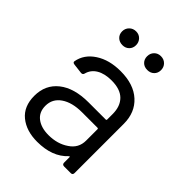

<svg xmlns="http://www.w3.org/2000/svg" viewBox="-204 -806 919 919"><g transform="rotate(45 255.5 -346.5)"><path d="M254.9 -514.2Q343.8 -514.2 393.8 -468.5Q443.8 -422.9 443.8 -346.2V-13.2Q443.8 0 431.2 0H386.2Q373 0 373 -13.2V-48.8Q373 -51.8 371.1 -52.7Q369.1 -53.7 367.2 -50.8Q313 7.8 210.9 7.8Q137.7 7.8 91.8 -29.5Q45.9 -66.9 45.9 -138.2Q45.9 -213.4 100.6 -256.6Q155.3 -299.8 252 -299.8H368.2Q373 -299.8 373 -305.2V-341.8Q373 -394 343.8 -423.1Q314.5 -452.1 255.9 -452.1Q209 -452.1 179.2 -434.3Q149.4 -416.5 141.1 -383.8Q138.2 -372.6 126 -374L77.1 -379.9Q63.5 -381.3 64.9 -391.1Q74.7 -446.3 126.5 -480.2Q178.2 -514.2 254.9 -514.2ZM227.1 -53.2Q287.1 -53.2 330.1 -83Q373 -111.3 373 -162.1V-238.8Q373 -244.1 368.2 -244.1H263.2Q196.8 -244.1 157 -216.8Q117.2 -189.5 117.2 -142.1Q117.2 -99.1 147.2 -76.2Q177.2 -53.2 227.1 -53.2ZM172.9 -607.9Q151.9 -607.9 138.4 -620.8Q125 -633.8 125 -653.8Q125 -673.8 138.7 -687.5Q152.3 -701.2 172.9 -701.2Q192.9 -701.2 206.1 -687.5Q219.2 -673.8 219.2 -653.8Q219.2 -633.8 206.1 -620.8Q192.9 -607.9 172.9 -607.9ZM293.9 -653.8Q293.9 -674.3 307.1 -687.7Q320.3 -701.2 340.8 -701.2Q361.3 -701.2 374.8 -687.7Q388.2 -674.3 388.2 -653.8Q388.2 -633.8 375 -620.8Q361.8 -607.9 340.8 -607.9Q319.8 -607.9 306.9 -620.8Q293.9 -633.8 293.9 -653.8Z"/></g></svg>

Font: Barlow
Style: Regular
Weight: 400
Designer: Jeremy Tribby
Foundry: Jeremy Tribby
Version: Version 1.101